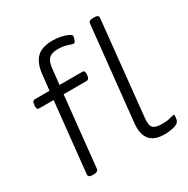

<svg xmlns="http://www.w3.org/2000/svg" viewBox="-171 -907 1042 1065"><g transform="rotate(-30 350.0 -375.0)"><path d="M126 2Q96 2 98 -18L145 -467H52Q36 -467 38 -490L39 -500Q41 -523 57 -523H151L162 -624Q170 -692 203 -724Q236 -756 305 -756Q331 -756 357 -750.5Q383 -745 400 -736.5Q417 -728 417 -720Q417 -711 411.5 -696.5Q406 -682 398 -682Q391 -682 366 -691Q341 -700 306 -700Q268 -700 249.5 -684Q231 -668 226 -624L215 -523H361Q378 -523 376 -500L375 -490Q372 -467 356 -467H209L162 -16Q160 2 130 2ZM584 6Q454 6 469 -133L532 -734Q533 -752 564 -752H568Q597 -752 596 -734L534 -133Q528 -82 543.5 -66.5Q559 -51 601 -51Q633 -51 653.5 -57Q674 -63 678 -63Q684 -63 684 -56Q684 -52 683 -42.5Q682 -33 679 -25Q673 -9 644 -1.5Q615 6 584 6Z"/></g></svg>

Font: Asap Expanded Expanded Light
Style: Italic
Weight: 300
Width: 7
Italic angle: -6°
Designer: Pablo Cosgaya
Foundry: Omnibus-Type
Version: Version 3.001; ttfautohint (v1.8.4.7-5d5b)